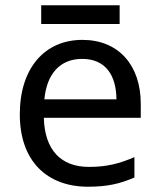

<svg xmlns="http://www.w3.org/2000/svg" viewBox="-20 -697 604 727"><path d="M433 -677H136V-606H433ZM292 -546C150 -546 55 -440 55 -264C55 -85 160 10 313 10C386 10 434 -1 489 -25V-102C433 -78 385 -65 317 -65C210 -65 149 -130 146 -251H513V-304C513 -450 429 -546 292 -546ZM291 -474C380 -474 420 -412 421 -321H148C157 -417 207 -474 291 -474Z"/></svg>

Font: Noto Sans Mro
Style: Regular
Weight: 400
Designer: Monotype Design Team
Foundry: Monotype Imaging Inc.
Version: Version 2.001